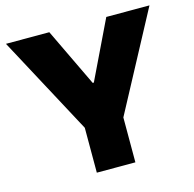

<svg xmlns="http://www.w3.org/2000/svg" viewBox="-106 -836 953 944"><g transform="rotate(-15 370.5 -364.0)"><path d="M4.9 -727.5H225.6L367.2 -431.6H373L515.6 -727.5H735.4L468.8 -228.5V0H272.5V-228.5Z"/></g></svg>

Font: Inter Tight Black
Style: Regular
Weight: 900
Designer: Rasmus Andersson
Foundry: rsms
Version: Version 3.004; ttfautohint (v1.8.4.7-5d5b)